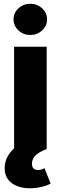

<svg xmlns="http://www.w3.org/2000/svg" viewBox="-20 -795 324 1024"><path d="M55.2 0V-545.9H229V0ZM140.1 209Q78.6 209 41.7 180.9Q4.9 152.8 4.9 102.1Q4.9 67.4 21.7 37.6Q38.6 7.8 65.9 -12.2L229 0Q187.5 15.6 168.9 34.7Q150.4 53.7 150.4 77.1Q150.4 111.8 183.1 111.8Q200.2 111.8 217.3 101.6L250 184.1Q230.5 195.3 200.2 202.1Q169.9 209 140.1 209ZM141.6 -608.4Q105 -608.4 78.6 -632.8Q52.2 -657.2 52.2 -691.9Q52.2 -726.6 78.6 -750.7Q105 -774.9 141.6 -774.9Q178.2 -774.9 204.6 -750.7Q231 -726.6 231 -691.9Q231 -657.2 204.6 -632.8Q178.2 -608.4 141.6 -608.4Z"/></svg>

Font: Inter Extra Bold
Style: Regular
Weight: 800
Designer: Rasmus Andersson
Foundry: rsms
Version: Version 4.000;git-3c8e0fc